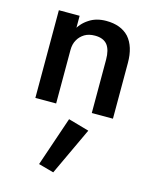

<svg xmlns="http://www.w3.org/2000/svg" viewBox="-120 -551 785 973"><g transform="rotate(15 272.5 -64.5)"><path d="M178 0V-460H69V0ZM365 -280V0H476V-293Q476 -378 435 -425Q393 -470 316 -470Q263 -470 226 -445Q187 -420 166 -376Q144 -333 144 -278L178 -280Q178 -312 191 -334Q203 -356 226 -370Q248 -383 280 -383Q324 -383 345 -357Q365 -331 365 -280ZM371 91 262 60 174 319 254 341Z"/></g></svg>

Font: NM-font
Style: Medium
Weight: 500
Designer: ""
Foundry: ""
Version: ""